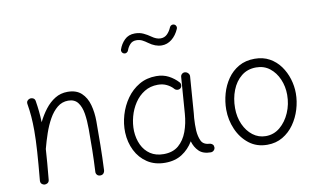

<svg xmlns="http://www.w3.org/2000/svg" viewBox="-82 -984 1959 1183"><g transform="rotate(-10 897.0 -392.0)"><path d="M84.5 -6.8Q94.2 -111.3 99.1 -185.1Q104 -258.8 104 -315.9Q104 -363.8 100.8 -403.8Q97.7 -443.8 90.8 -484.4Q88.9 -497.1 95.2 -504.6Q101.6 -512.2 110.8 -514.6Q121.6 -517.1 132.1 -512Q142.6 -506.8 144.5 -493.2Q149.9 -460 153.3 -427.2Q156.7 -394.5 157.7 -358.9Q178.7 -401.9 206.1 -437.3Q233.4 -472.7 268.3 -494.1Q303.2 -515.6 346.7 -515.6Q401.4 -515.6 432.9 -486.3Q464.4 -457 477.5 -409.2Q490.7 -361.3 490.7 -306.2Q490.7 -231 489.7 -156Q488.8 -81.1 484.9 0.5Q484.4 10.7 477.1 18.8Q469.7 26.9 457 26.9Q443.8 26.9 436.8 18.8Q429.7 10.7 430.2 0Q434.1 -73.7 435.1 -137.7Q436 -201.7 436 -266.6Q436 -319.8 429 -364Q421.9 -408.2 401.4 -434.8Q380.9 -461.4 341.3 -461.4Q302.7 -461.4 272.9 -437Q243.2 -412.6 220.9 -372.8Q198.7 -333 182.6 -285.9Q166.5 -238.8 154.8 -193.8L154.3 -192.4Q151.9 -151.9 147.9 -104.7Q144 -57.6 138.7 -1.5Q137.2 11.7 127.9 17.6Q118.7 23.4 108.4 22.5Q98.6 21.5 91.1 14.2Q83.5 6.8 84.5 -6.8Z M864.7 -34.7Q922.4 -34.7 958.3 -65.4Q994.1 -96.2 1012.7 -146.7Q1031.2 -197.3 1035.6 -257.3L1052.7 -484.9Q1053.7 -496.1 1062.3 -502.9Q1070.8 -509.8 1081.5 -508.3Q1092.8 -506.8 1100.6 -497.8Q1108.4 -488.8 1107.4 -478L1090.3 -250Q1089.4 -235.4 1087.4 -221.2Q1085.9 -201.7 1085.7 -181.4Q1085.4 -161.1 1086.4 -143.1Q1088.9 -105 1102.1 -77.4Q1115.2 -49.8 1158.2 -47.9Q1166 -45.9 1172.4 -40Q1178.7 -34.2 1179.2 -22Q1179.2 -10.7 1171.1 -2.9Q1163.1 4.9 1151.9 4.9Q1104 4.9 1078.4 -20.3Q1052.7 -45.4 1042 -83.5Q1014.6 -37.1 970.7 -8.8Q926.8 19.5 864.7 19.5Q800.3 19.5 753.7 -11.2Q707 -42 681.4 -93.5Q655.8 -145 653.3 -206.5Q651.4 -261.2 667.5 -315.9Q683.6 -370.6 715.8 -416Q748 -461.4 794.9 -488.8Q841.8 -516.1 901.4 -516.1Q945.3 -516.1 979 -498.3Q1012.7 -480.5 1038.1 -452.6Q1045.4 -443.8 1044.2 -432.6Q1043 -421.4 1034.7 -415Q1025.9 -408.7 1014.4 -410.6Q1002.9 -412.6 996.1 -421.9Q981 -438.5 957 -450.2Q933.1 -461.9 901.9 -461.9Q854.5 -461.9 817.9 -439.2Q781.2 -416.5 756.3 -378.9Q731.4 -341.3 719.2 -296.1Q707 -251 708.5 -206.1Q710.9 -158.2 729.2 -119.1Q747.6 -80.1 781.7 -57.4Q815.9 -34.7 864.7 -34.7ZM731 -688Q722.7 -690.4 718.3 -698.7Q713.9 -707 716.8 -714.8Q728 -748.5 752.9 -773.2Q777.8 -797.9 817.4 -797.9Q847.7 -797.9 871.3 -786.6Q895 -775.4 914.6 -761.2Q943.8 -740.2 969.7 -740.2Q994.1 -740.2 1010.7 -756.3Q1027.3 -772.5 1038.1 -797.9Q1041.5 -806.2 1050 -809.6Q1058.6 -813 1066.4 -809.6Q1074.7 -806.2 1078.1 -797.9Q1081.5 -789.6 1078.1 -781.2Q1060.5 -741.2 1032.2 -718.8Q1003.9 -696.3 969.7 -696.3Q929.2 -696.3 888.2 -726.6Q872.6 -738.3 856.4 -746.6Q840.3 -754.9 819.3 -754.9Q794.4 -754.9 779.8 -738.5Q765.1 -722.2 758.3 -702.1Q755.4 -693.8 747.3 -689.5Q739.3 -685.1 731 -688Z M1517.1 -516.1Q1569.8 -516.1 1609.9 -493.9Q1649.9 -471.7 1676.8 -434.6Q1703.6 -397.5 1717.3 -352.8Q1731 -308.1 1731 -262.7Q1731 -212.4 1715.8 -162.6Q1700.7 -112.8 1671.6 -71.5Q1642.6 -30.3 1600.3 -5.4Q1558.1 19.5 1503.9 19.5Q1437.5 19.5 1389.9 -17.6Q1342.3 -54.7 1316.7 -113.5Q1291 -172.4 1291 -237.3Q1291 -287.6 1304.9 -336.9Q1318.8 -386.2 1346.9 -426.8Q1375 -467.3 1417.5 -491.7Q1460 -516.1 1517.1 -516.1ZM1517.1 -461.9Q1462.9 -461.9 1424.6 -430.9Q1386.2 -399.9 1366.2 -348.6Q1346.2 -297.4 1346.2 -237.3Q1346.2 -181.2 1366.7 -135.3Q1387.2 -89.4 1422.9 -62Q1458.5 -34.7 1503.9 -34.7Q1554.2 -34.7 1593 -67.1Q1631.8 -99.6 1654.3 -151.6Q1676.8 -203.6 1676.8 -262.7Q1676.8 -314.9 1657.2 -360.4Q1637.7 -405.8 1602.1 -433.8Q1566.4 -461.9 1517.1 -461.9Z"/></g></svg>

Font: Mikhak Light
Style: Regular
Weight: 300
Designer: Amin Abedi
Version: Version 3.3